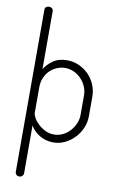

<svg xmlns="http://www.w3.org/2000/svg" viewBox="-106 -823 688 1115"><g transform="rotate(10 237.5 -265.5)"><path d="M90 -766Q101 -766 108 -760Q115 -754 115 -745V-402Q132 -431 165 -454.5Q198 -478 248 -478Q285 -478 317.5 -463.5Q350 -449 374.5 -424.5Q399 -400 413.5 -366.5Q428 -333 428 -295V-179Q428 -143 413.5 -109.5Q399 -76 374.5 -50.5Q350 -25 318 -9.5Q286 6 250 6Q204 6 168 -16.5Q132 -39 115 -70V213Q115 221 108 228Q101 235 90 235Q79 235 72.5 228Q66 221 66 213V-745Q66 -754 72.5 -760Q79 -766 90 -766ZM379 -295Q379 -321 368.5 -345.5Q358 -370 339.5 -389.5Q321 -409 296.5 -420.5Q272 -432 244 -432Q220 -432 197 -422.5Q174 -413 155.5 -395.5Q137 -378 126 -352.5Q115 -327 115 -295V-145Q115 -133 125 -115Q135 -97 152.5 -80.5Q170 -64 194 -52Q218 -40 246 -40Q273 -40 297 -51.5Q321 -63 339 -82.5Q357 -102 368 -127Q379 -152 379 -179Z"/></g></svg>

Font: AkaAcidDosis
Style: Light
Weight: 300
Designer: Edgar Tolentino, Pablo Impallari, Igino Marini, Aka-Acid
Foundry: Edgar Tolentino, Pablo Impallari, Igino Marini, Aka-Acid
Version: Version 1.007